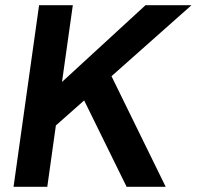

<svg xmlns="http://www.w3.org/2000/svg" viewBox="-20 -717 755 737"><path d="M32 0H161.5L194.5 -235.5L303 -331.5L466 0H616L408 -424.5L715 -697H538.5L218 -402.5L259.5 -697H130Z"/></svg>

Font: HK Grotesk
Style: Bold Italic
Weight: 700
Italic angle: -16°
Designer: Alfredo Marco Pradil
Foundry: Hanken Design Co.
Version: Version 3.001;FEAKit 1.0